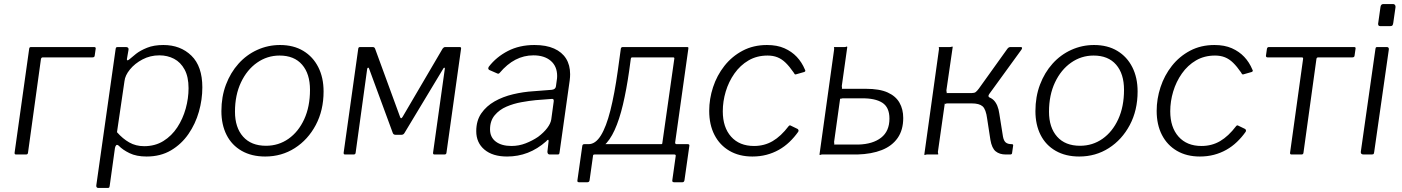

<svg xmlns="http://www.w3.org/2000/svg" viewBox="-20 -762 6917 947"><path d="M59 0Q51 0 52 -9L124 -522Q125 -530 133 -530H444Q448 -530 450.5 -528Q453 -526 452 -522L447 -487Q446 -479 436 -479H191Q184 -479 182 -471L118 -8Q117 0 108 0Z M464 165Q459 165 456.5 161Q454 157 455 152L550 -518Q551 -526 553 -528Q555 -530 564 -530H601Q608 -530 611.5 -526.5Q615 -523 614 -517L606 -471Q605 -465 608.5 -464.5Q612 -464 619 -470Q630 -480 651 -496.5Q672 -513 705.5 -526.5Q739 -540 786 -540Q870 -540 924 -487.5Q978 -435 978 -331Q978 -271 961 -211Q944 -151 909.5 -101Q875 -51 823.5 -20.5Q772 10 703 10Q653 10 619 -6.5Q585 -23 566 -43Q558 -50 553.5 -46Q549 -42 547 -32L521 155Q520 161 518.5 163Q517 165 511 165H464ZM691 -41Q745 -41 786 -66.5Q827 -92 854.5 -134Q882 -176 896 -226.5Q910 -277 910 -327Q910 -383 890.5 -419Q871 -455 838.5 -472Q806 -489 766 -489Q721 -489 683 -469Q645 -449 621 -419.5Q597 -390 594 -362L557 -110Q585 -78 617.5 -59.5Q650 -41 691 -41Z M1288 10Q1221 10 1172 -18Q1123 -46 1097.5 -96.5Q1072 -147 1072 -214Q1072 -285 1094.5 -344.5Q1117 -404 1156.5 -448Q1196 -492 1249 -516Q1302 -540 1361 -540Q1428 -540 1476 -511Q1524 -482 1550 -430.5Q1576 -379 1576 -311Q1576 -218 1537.5 -145.5Q1499 -73 1434 -31.5Q1369 10 1288 10ZM1292 -43Q1354 -43 1403 -77.5Q1452 -112 1480.5 -174Q1509 -236 1509 -319Q1509 -398 1470 -443Q1431 -488 1359 -488Q1298 -488 1248 -453Q1198 -418 1168.5 -355.5Q1139 -293 1139 -211Q1139 -133 1179 -88Q1219 -43 1292 -43Z M1682 0Q1674 0 1675 -9L1747 -522Q1748 -530 1756 -530H1818Q1827 -530 1830 -522L1953 -186Q1955 -179 1958.5 -179Q1962 -179 1966 -186L2163 -522Q2166 -526 2169 -528Q2172 -530 2177 -530H2247Q2256 -530 2254 -521L2182 -8Q2181 0 2172 0H2123Q2115 0 2116 -9L2174 -423Q2175 -428 2171.5 -428Q2168 -428 2166 -423L1975 -106Q1970 -97 1959 -97H1932Q1920 -97 1917 -107L1801 -422Q1800 -428 1796 -428Q1792 -428 1791 -422L1734 -8Q1733 0 1724 0Z M2674 -65Q2631 -27 2583 -8.5Q2535 10 2481 10Q2410 10 2369.5 -24Q2329 -58 2329 -115Q2329 -167 2354 -203Q2379 -239 2419.5 -262Q2460 -285 2510.5 -297Q2561 -309 2611 -312L2701 -319Q2720 -321 2722 -336L2726 -365Q2727 -370 2727.5 -376Q2728 -382 2728 -387Q2728 -435 2696.5 -462Q2665 -489 2611 -489Q2564 -489 2522.5 -467.5Q2481 -446 2444 -402Q2441 -399 2438.5 -398.5Q2436 -398 2432 -400L2393 -417Q2390 -419 2388.5 -422.5Q2387 -426 2391 -433Q2428 -481 2485 -510.5Q2542 -540 2616 -540Q2674 -540 2713 -522.5Q2752 -505 2772 -473Q2792 -441 2792 -396Q2792 -389 2791.5 -381.5Q2791 -374 2790 -366L2740 -11Q2739 -3 2737 -1.5Q2735 0 2728 0H2691Q2686 0 2683 -3.5Q2680 -7 2680 -14L2686 -67Q2685 -79 2674 -65ZM2711 -261Q2712 -269 2709.5 -272Q2707 -275 2700 -274L2622 -268Q2591 -265 2552 -258Q2513 -251 2478 -236Q2443 -221 2420 -193.5Q2397 -166 2397 -124Q2397 -85 2425.5 -63.5Q2454 -42 2503 -42Q2539 -42 2572.5 -55Q2606 -68 2634 -87Q2662 -108 2679 -130.5Q2696 -153 2699 -173Z M2837 137Q2831 137 2829 134.5Q2827 132 2828 127L2852 -42Q2853 -51 2862 -51H3242Q3247 -51 3247 -58L3306 -473Q3307 -479 3300 -479H3099Q3092 -479 3092 -473L3042 -521Q3043 -530 3052 -530H3367Q3373 -530 3374.5 -528.5Q3376 -527 3375 -521L3310 -59Q3310 -51 3317 -51H3372Q3382 -51 3380 -42L3356 127Q3355 132 3352.5 134.5Q3350 137 3345 137H3306Q3294 137 3296 127L3313 6Q3313 0 3306 0H2913Q2905 0 2905 6L2888 127Q2887 137 2876 137ZM2887 -16 2883 -51Q2917 -51 2943.5 -93.5Q2970 -136 2990.5 -217Q3011 -298 3027 -412L3042 -521H3098L3083 -411Q3070 -320 3052.5 -246Q3035 -172 3011.5 -120.5Q2988 -69 2957 -42Q2926 -15 2887 -16Z M3763 -540Q3813 -540 3849 -524Q3885 -508 3910 -481.5Q3935 -455 3950 -419Q3953 -414 3952 -411.5Q3951 -409 3947 -407L3905 -395Q3902 -394 3899.5 -396.5Q3897 -399 3894 -405Q3874 -434 3855 -452.5Q3836 -471 3814.5 -479.5Q3793 -488 3766 -488Q3713 -488 3672 -464Q3631 -440 3602.5 -399.5Q3574 -359 3559.5 -310.5Q3545 -262 3545 -213Q3545 -134 3586 -88Q3627 -42 3699 -42Q3750 -42 3791 -66Q3832 -90 3870 -140Q3875 -146 3881 -142L3914 -126Q3916 -125 3918 -121Q3920 -117 3917 -112Q3898 -85 3874 -62Q3850 -39 3821.5 -23Q3793 -7 3760.5 1.5Q3728 10 3691 10Q3626 10 3578 -18Q3530 -46 3504 -96.5Q3478 -147 3478 -215Q3478 -274 3497 -332Q3516 -390 3553 -437Q3590 -484 3643 -512Q3696 -540 3763 -540Z M4022 0 4094 -517Q4095 -523 4093.5 -526.5Q4092 -530 4096 -530H4146Q4152 -530 4155 -532Q4158 -534 4159 -530L4132 -338Q4132 -332 4133 -328Q4134 -324 4131 -324H4251Q4318 -324 4358 -306Q4398 -288 4416.5 -255.5Q4435 -223 4435 -180Q4435 -121 4407.5 -81.5Q4380 -42 4329.5 -22Q4279 -2 4209 0H4035Q4030 0 4026.5 2Q4023 4 4022 0ZM4092 -49H4214Q4285 -51 4326 -83Q4367 -115 4367 -177Q4367 -233 4331.5 -255.5Q4296 -278 4230 -277H4137Q4132 -277 4128.5 -275Q4125 -273 4124 -277L4094 -62Q4094 -57 4095 -53Q4096 -49 4092 -49Z M4539 0 4611 -517Q4612 -523 4610.5 -526.5Q4609 -530 4613 -530H4665Q4672 -530 4675 -532Q4678 -534 4679 -530L4648 -317Q4648 -311 4649.5 -307Q4651 -303 4647 -303H4794L4807 -290Q4859 -290 4881 -268Q4903 -246 4909 -201L4927 -88Q4931 -67 4941 -59Q4951 -51 4970 -51Q4979 -51 4977 -43L4972 -8Q4972 -4 4969.5 -2Q4967 0 4962 0H4941Q4910 0 4891 -15.5Q4872 -31 4865 -72L4849 -176Q4843 -223 4826.5 -237.5Q4810 -252 4773 -252H4653Q4647 -252 4644 -250Q4641 -248 4640 -252L4606 -13Q4606 -8 4607.5 -4Q4609 0 4605 0H4552Q4547 0 4543.5 2Q4540 4 4539 0ZM4773 -278V-303Q4786 -303 4792.5 -308Q4799 -313 4808 -325L4947 -519Q4951 -525 4955 -527.5Q4959 -530 4964 -530H5014Q5020 -530 5021 -526.5Q5022 -523 5018 -517L4859 -298Q4850 -285 4863 -280Z M5303 10Q5236 10 5187 -18Q5138 -46 5112.5 -96.5Q5087 -147 5087 -214Q5087 -285 5109.5 -344.5Q5132 -404 5171.5 -448Q5211 -492 5264 -516Q5317 -540 5376 -540Q5443 -540 5491 -511Q5539 -482 5565 -430.5Q5591 -379 5591 -311Q5591 -218 5552.5 -145.5Q5514 -73 5449 -31.5Q5384 10 5303 10ZM5307 -43Q5369 -43 5418 -77.5Q5467 -112 5495.5 -174Q5524 -236 5524 -319Q5524 -398 5485 -443Q5446 -488 5374 -488Q5313 -488 5263 -453Q5213 -418 5183.5 -355.5Q5154 -293 5154 -211Q5154 -133 5194 -88Q5234 -43 5307 -43Z M5970 -540Q6020 -540 6056 -524Q6092 -508 6117 -481.5Q6142 -455 6157 -419Q6160 -414 6159 -411.5Q6158 -409 6154 -407L6112 -395Q6109 -394 6106.5 -396.5Q6104 -399 6101 -405Q6081 -434 6062 -452.5Q6043 -471 6021.5 -479.5Q6000 -488 5973 -488Q5920 -488 5879 -464Q5838 -440 5809.5 -399.5Q5781 -359 5766.5 -310.5Q5752 -262 5752 -213Q5752 -134 5793 -88Q5834 -42 5906 -42Q5957 -42 5998 -66Q6039 -90 6077 -140Q6082 -146 6088 -142L6121 -126Q6123 -125 6125 -121Q6127 -117 6124 -112Q6105 -85 6081 -62Q6057 -39 6028.5 -23Q6000 -7 5967.5 1.5Q5935 10 5898 10Q5833 10 5785 -18Q5737 -46 5711 -96.5Q5685 -147 5685 -215Q5685 -274 5704 -332Q5723 -390 5760 -437Q5797 -484 5850 -512Q5903 -540 5970 -540Z M6650 -479H6482Q6474 -479 6473 -471L6409 -8Q6408 0 6399 0H6350Q6342 0 6343 -9L6407 -470Q6408 -475 6406.5 -477Q6405 -479 6400 -479H6232Q6224 -479 6224 -487L6229 -522Q6231 -530 6239 -530H6658Q6668 -530 6666 -522L6661 -487Q6660 -479 6650 -479Z M6758 -13Q6757 -4 6754.5 -2Q6752 0 6743 0H6706Q6698 0 6694.5 -3.5Q6691 -7 6692 -14L6764 -520Q6765 -527 6767 -528.5Q6769 -530 6774 -530H6820Q6826 -530 6828.5 -526.5Q6831 -523 6830 -517ZM6852 -649Q6851 -641 6848 -637Q6845 -633 6836 -633H6788Q6781 -633 6778.5 -638Q6776 -643 6778 -650L6789 -728Q6791 -742 6803 -742H6852Q6857 -742 6860.5 -737.5Q6864 -733 6863 -726Z"/></svg>

Font: Libre Franklin Light
Style: Italic
Weight: 300
Italic angle: -8°
Designer: Pablo Impallari, Rodrigo Fuenzalida, Nhung Nguyen
Foundry: Impallari Type
Version: Version 3.000